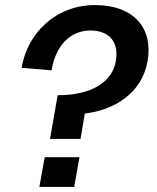

<svg xmlns="http://www.w3.org/2000/svg" viewBox="-20 -736 618 756"><path d="M207 -361 177 -189H297L314 -289C428 -302 539 -368 561 -495C584 -625 507 -716 354 -716C200 -716 88 -606 65 -469L183 -459C203 -576 273 -616 336 -616C399 -616 451 -581 436 -495C422 -415 344 -361 207 -361ZM135 0H272L293 -117H156Z"/></svg>

Font: Uncut Sans Semibold
Style: Italic
Weight: 600
Italic angle: -10°
Designer: Kasper Nordkvist
Foundry: Uncut Type
Version: Version 1.111;FEAKit 1.0